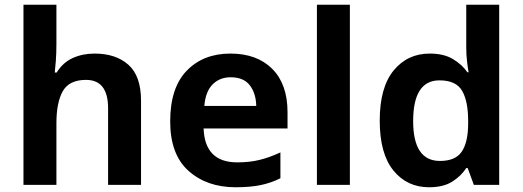

<svg xmlns="http://www.w3.org/2000/svg" viewBox="-20 -780 2205 810"><path d="M218 -760H79V0H218V-260Q218 -348 245 -395.5Q272 -443 343 -443Q436 -443 436 -323V0H575V-355Q575 -459 522 -506.5Q469 -554 379 -554Q328 -554 286.5 -535Q245 -516 219 -474H211Q213 -489 215.5 -522.5Q218 -556 218 -594Z M952 -554Q838 -554 768 -482Q698 -410 698 -268Q698 -128 775.5 -59Q853 10 974 10Q1035 10 1079 1Q1123 -8 1163 -28V-137Q1118 -116 1075.5 -105.5Q1033 -95 981 -95Q844 -95 839 -238H1193V-307Q1193 -425 1128.5 -489.5Q1064 -554 952 -554ZM953 -454Q1008 -454 1034 -420Q1060 -386 1061 -333H842Q847 -394 877 -424Q907 -454 953 -454Z M1456 0H1317V-760H1456Z M1836 -101Q1723 -101 1723 -269Q1723 -441 1834 -441Q1904 -441 1929.5 -397Q1955 -353 1955 -270V-254Q1954 -178 1927.5 -139.5Q1901 -101 1836 -101ZM1790 10Q1850 10 1887.5 -13.5Q1925 -37 1947 -71H1953L1979 0H2086V-760H1947V-579Q1947 -549 1950.5 -519.5Q1954 -490 1957 -475H1952Q1929 -508 1890.5 -531Q1852 -554 1793 -554Q1699 -554 1640.5 -482.5Q1582 -411 1582 -271Q1582 -132 1639.5 -61Q1697 10 1790 10Z"/></svg>

Font: Noto Sans UI
Style: Bold
Weight: 700
Designer: Monotype Design Team
Foundry: Monotype Imaging Inc.
Version: Version 1.901